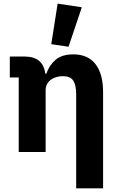

<svg xmlns="http://www.w3.org/2000/svg" viewBox="-20 -836 650 1056"><path d="M34 0ZM83 0V-410H34V-525H116Q217 -525 229 -431H235Q250 -476 285 -506.5Q320 -537 383 -537Q464 -537 505.5 -483Q547 -429 547 -329V200H399V-317Q399 -368 383 -392.5Q367 -417 326 -417Q308 -417 291 -412.5Q274 -408 260.5 -398Q247 -388 239 -373.5Q231 -359 231 -340V0ZM357 -579 262 -593 297 -816 430 -796Z"/></svg>

Font: Aneliza ExtraBold
Style: Regular
Weight: 800
Designer: Mike Abbink, Paul van der Laan, Pieter van Rosmalen
Foundry: Bold Monday
Version: Version 3.001;September 8, 2019;FontCreator 11.5.0.2425 64-b